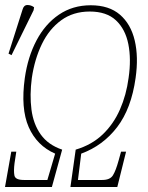

<svg xmlns="http://www.w3.org/2000/svg" viewBox="-22 -746 590 766"><path d="M-2 0 23 -141H43L36 -95Q32 -64 35.5 -46Q39 -28 73 -28H167L198 -133Q125 -165 92.5 -239Q60 -313 77 -435Q89 -519 123.5 -584.5Q158 -650 213 -687.5Q268 -725 340 -725Q413 -725 456.5 -687.5Q500 -650 515.5 -584.5Q531 -519 519 -435Q502 -313 445.5 -239Q389 -165 302 -133L289 -28H386Q417 -28 428.5 -46.5Q440 -65 451 -105L461 -141H481L446 0H259L280 -149Q344 -168 387.5 -209.5Q431 -251 456.5 -309Q482 -367 491 -435Q502 -510 490 -570Q478 -630 440.5 -665Q403 -700 336 -700Q270 -700 222 -665Q174 -630 145 -570Q116 -510 105 -435Q96 -367 103.5 -309Q111 -251 140.5 -209.5Q170 -168 226 -149L185 0ZM24 -526 12 -532 68 -708Q73 -726 87.5 -726Q102 -726 114 -717L112 -705Z"/></svg>

Font: Noto Serif ExtraCondensed Thin
Style: Italic
Weight: 100
Width: 2
Italic angle: -12°
Designer: Monotype Design Team
Foundry: Monotype Imaging Inc.
Version: Version 2.013